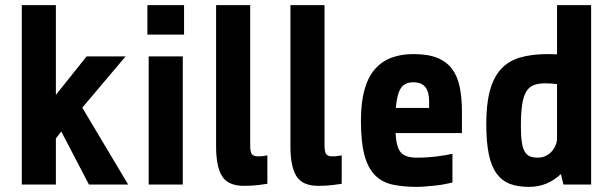

<svg xmlns="http://www.w3.org/2000/svg" viewBox="-20 -720 2391 749"><path d="M327 0 219 -207 198 -180V0H65V-700H198V-350L318 -500H470L301 -300L480 0Z M555 -585V-700H698V-585ZM560 0V-500H693V0Z M1023 -3Q1012 -1 986.5 2Q961 5 932 5Q870 5 846.5 -32.5Q823 -70 823 -148V-700H956V-153Q956 -129 962 -119.5Q968 -110 987 -110Q998 -110 1008.5 -111.5Q1019 -113 1023 -114Z M1313 -3Q1302 -1 1276.5 2Q1251 5 1222 5Q1160 5 1136.5 -32.5Q1113 -70 1113 -148V-700H1246V-153Q1246 -129 1252 -119.5Q1258 -110 1277 -110Q1288 -110 1298.5 -111.5Q1309 -113 1313 -114Z M1523 -201Q1526 -146 1543.5 -125.5Q1561 -105 1606 -105Q1648 -105 1685.5 -110Q1723 -115 1745 -120V-8Q1733 -5 1715 -1.5Q1697 2 1677 4Q1657 6 1638.5 7.5Q1620 9 1606 9Q1552 9 1511 0Q1470 -9 1442.5 -37Q1415 -65 1401.5 -115.5Q1388 -166 1388 -250Q1388 -319 1401.5 -368.5Q1415 -418 1441.5 -449Q1468 -480 1506 -494.5Q1544 -509 1593 -509Q1650 -509 1686.5 -494Q1723 -479 1744 -450.5Q1765 -422 1773.5 -380Q1782 -338 1782 -285V-201ZM1591 -399Q1560 -399 1544.5 -377Q1529 -355 1524 -299H1654V-325Q1654 -362 1639 -380.5Q1624 -399 1591 -399Z M1877 -237Q1877 -314 1891 -366Q1905 -418 1934 -450Q1963 -482 2008.5 -495.5Q2054 -509 2117 -509Q2127 -509 2136 -508.5Q2145 -508 2153 -508V-700H2286V0H2178L2168 -41Q2144 -18 2113 -4.5Q2082 9 2043 9Q2001 9 1970 -2.5Q1939 -14 1918 -42Q1897 -70 1887 -117.5Q1877 -165 1877 -237ZM2078 -105Q2095 -105 2108.5 -111.5Q2122 -118 2132 -129Q2142 -140 2147.5 -153.5Q2153 -167 2153 -180V-392Q2142 -393 2130.5 -394Q2119 -395 2108 -395Q2082 -395 2063.5 -388.5Q2045 -382 2033.5 -363.5Q2022 -345 2017 -312.5Q2012 -280 2012 -228Q2012 -190 2015.5 -166Q2019 -142 2027 -128.5Q2035 -115 2047.5 -110Q2060 -105 2078 -105Z"/></svg>

Font: Share
Style: Bold
Weight: 700
Designer: Ralph du Carrois
Version: Version 1.002